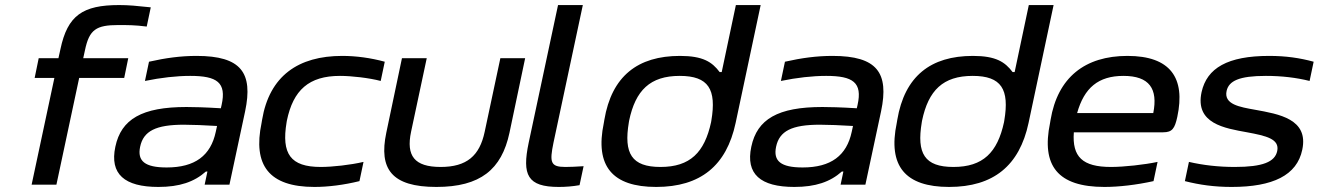

<svg xmlns="http://www.w3.org/2000/svg" viewBox="-20 -730 5213 759"><path d="M448 -631C482 -631 515 -631 560 -625L576 -701C519 -707 489 -710 451 -710C307 -710 247 -669 219 -536L211 -500H133L117 -422H195L105 0H203L293 -422H471L487 -500H309L316 -532C333 -613 360 -631 448 -631Z M757 -509C695 -509 635 -501 569 -486L553 -410C616 -423 678 -430 732 -430C838 -430 876 -404 856 -315L853 -302C789 -306 743 -307 717 -307C541 -307 459 -259 436 -150C413 -42 472 9 606 9C690 9 748 -11 794 -52H800L789 0H887L949 -290C981 -442 934 -509 757 -509ZM534 -150C547 -212 596 -237 707 -237C738 -237 791 -235 838 -232L833 -209C813 -115 751 -68 639 -68C553 -68 522 -93 534 -150Z M1016 -256 1014 -244C979 -77 1043 9 1223 9C1278 9 1340 1 1401 -14L1417 -90C1366 -78 1294 -70 1248 -70C1128 -70 1092 -122 1113 -247L1114 -253C1139 -374 1201 -430 1324 -430C1370 -430 1439 -422 1485 -410L1501 -486C1446 -501 1388 -509 1333 -509C1159 -509 1045 -430 1016 -256Z M1507 -205C1477 -62 1528 9 1705 9C1879 9 1963 -60 1994 -205L2056 -500H1958L1896 -209C1876 -114 1825 -70 1722 -70C1618 -70 1585 -114 1605 -209L1667 -500H1569Z M2215 -70C2156 -70 2152 -88 2168 -166L2284 -710H2186L2070 -166C2043 -38 2065 9 2189 9C2215 9 2243 7 2271 2L2287 -73C2261 -71 2229 -70 2215 -70Z M2369 -256 2367 -244C2331 -73 2401 9 2574 9C2749 9 2852 -75 2888 -244L2987 -710H2889L2833 -445H2825C2795 -485 2759 -509 2668 -509C2501 -509 2398 -429 2369 -256ZM2466 -247 2467 -253C2492 -373 2550 -430 2667 -430C2781 -430 2813 -377 2792 -253L2791 -247C2765 -127 2708 -70 2591 -70C2477 -70 2445 -123 2466 -247Z M3271 -509C3209 -509 3149 -501 3083 -486L3067 -410C3130 -423 3192 -430 3246 -430C3352 -430 3390 -404 3370 -315L3367 -302C3303 -306 3257 -307 3231 -307C3055 -307 2973 -259 2950 -150C2927 -42 2986 9 3120 9C3204 9 3262 -11 3308 -52H3314L3303 0H3401L3463 -290C3495 -442 3448 -509 3271 -509ZM3048 -150C3061 -212 3110 -237 3221 -237C3252 -237 3305 -235 3352 -232L3347 -209C3327 -115 3265 -68 3153 -68C3067 -68 3036 -93 3048 -150Z M3527 -256 3525 -244C3489 -73 3559 9 3732 9C3907 9 4010 -75 4046 -244L4145 -710H4047L3991 -445H3983C3953 -485 3917 -509 3826 -509C3659 -509 3556 -429 3527 -256ZM3624 -247 3625 -253C3650 -373 3708 -430 3825 -430C3939 -430 3971 -377 3950 -253L3949 -247C3923 -127 3866 -70 3749 -70C3635 -70 3603 -123 3624 -247Z M4634 -268C4667 -422 4607 -509 4437 -509C4269 -509 4161 -424 4133 -256L4131 -244C4096 -75 4161 9 4346 9C4403 9 4472 1 4540 -14L4556 -90C4505 -79 4423 -70 4372 -70C4259 -70 4218 -110 4225 -207H4578C4614 -207 4624 -222 4634 -268ZM4238 -283C4266 -383 4322 -430 4421 -430C4524 -430 4558 -379 4539 -283Z M4910 -207C4985 -193 5039 -181 5029 -133C5020 -90 4972 -70 4861 -70C4797 -70 4736 -77 4680 -90L4664 -14C4723 1 4781 9 4849 9C5012 9 5107 -37 5128 -138C5154 -260 5035 -279 4942 -296C4881 -307 4817 -317 4829 -371C4838 -410 4878 -430 4984 -430C5047 -430 5105 -423 5157 -410L5173 -486C5118 -501 5063 -509 4997 -509C4833 -509 4751 -461 4730 -366C4703 -241 4822 -223 4910 -207Z"/></svg>

Font: LT Wave
Style: Italic
Weight: 400
Designer: Daniel Lyons
Version: Version 2.5 (Glyphs App)